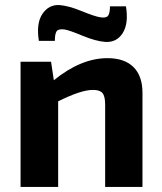

<svg xmlns="http://www.w3.org/2000/svg" viewBox="-20 -736 639 756"><path d="M196 -575H133Q122 -645 147.5 -682Q173 -719 215 -716Q251 -713 301 -692.5Q351 -672 374 -668Q398 -664 405.5 -674Q413 -684 413 -711H476Q487 -643 463 -605.5Q439 -568 394 -571Q356 -574 304.5 -595.5Q253 -617 234 -620Q210 -623 203 -613Q196 -603 196 -575ZM181 -493 192 -420Q299 -507 403 -507Q470 -507 505.5 -472Q541 -437 541 -370V0H394V-324Q394 -357 383.5 -369.5Q373 -382 346 -382Q299 -382 209 -337V0H61V-493Z"/></svg>

Font: Exo 2.0
Style: Bold
Weight: 700
Designer: Natanael Gama
Version: Version 1.001;PS 001.001;hotconv 1.0.70;makeotf.lib2.5.58329